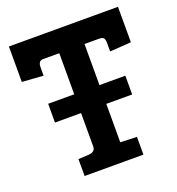

<svg xmlns="http://www.w3.org/2000/svg" viewBox="-123 -765 798 865"><g transform="rotate(-20 276.5 -332.5)"><path d="M218 -112V-272H93V-362H218V-559H140Q117 -559 117 -528V-488L15 -495V-665H538V-495L436 -488V-528Q436 -545 431 -552Q426 -559 407 -559H339V-362H463V-272H339V-88L418 -85V0H136V-81L189 -84Q218 -87 218 -112Z"/></g></svg>

Font: Bree Serif
Style: Regular
Weight: 400
Designer: Veronika Burian, Jos Scaglione
Foundry: TypeTogether
Version: Version 1.001